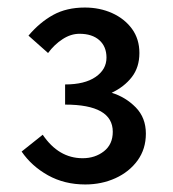

<svg xmlns="http://www.w3.org/2000/svg" viewBox="-20 -910 457 507"><path d="M205.1 -422.9Q150.4 -422.9 106.9 -447Q63.5 -471.2 37.1 -509.8L92.8 -554.2Q134.8 -492.2 198.2 -492.2Q231 -492.2 254.4 -510.5Q277.8 -528.8 277.8 -562Q277.8 -633.8 151.9 -633.8V-687Q203.6 -687 232.4 -706.8Q261.2 -726.6 261.2 -757.8Q261.2 -787.1 242.2 -804Q223.1 -820.8 189.9 -820.8Q167 -820.8 145.3 -806.6Q123.5 -792.5 106.9 -770L55.2 -815.9Q85 -851.1 120.4 -870.6Q155.8 -890.1 204.1 -890.1Q243.2 -890.1 275.9 -875.5Q308.6 -860.8 328.4 -834Q348.1 -807.1 348.1 -770Q348.1 -732.4 328.1 -706.5Q308.1 -680.7 274.9 -665Q311.5 -653.8 338.4 -626.5Q365.2 -599.1 365.2 -557.1Q365.2 -516.6 343.3 -486.3Q321.3 -456.1 284.9 -439.5Q248.5 -422.9 205.1 -422.9Z"/></svg>

Font: Source Han Sans CN Medium
Style: Regular
Weight: 500
Designer: Ryoko NISHIZUKA  (kana, bopomofo & ideographs); Paul D. Hunt (Latin, Greek & Cyrillic); Sandoll Communications , Soo-you
Foundry: Adobe
Version: Version 2.004;hotconv 1.0.118;makeotfexe 2.5.65603